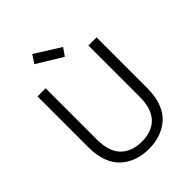

<svg xmlns="http://www.w3.org/2000/svg" viewBox="-254 -1033 1168 1168"><g transform="rotate(-45 330.5 -448.5)"><path d="M77.1 -699.2H147V-258.8Q147 -154.8 196.3 -105Q245.6 -55.2 332 -55.2Q418.5 -55.2 466.8 -105Q515.1 -154.8 515.1 -258.8V-699.2H585V-259.8Q585 -191.4 565.2 -139.2Q545.4 -86.9 510.3 -55.7Q475.1 -24.4 429.9 -8.8Q384.8 6.8 331.1 6.8Q277.3 6.8 232.2 -8.8Q187 -24.4 151.9 -55.7Q116.7 -86.9 96.9 -139.2Q77.1 -191.4 77.1 -259.8ZM202.1 -851.1 236.8 -903.8 399.9 -801.8 365.2 -752Z"/></g></svg>

Font: PoppinsZ Light
Style: Regular
Weight: 300
Designer: Ninad Kale (Devanagari), Jonny Pinhorn (Latin)
Foundry: Indian Type Foundry
Version: Version 3.002;FEAKit 1.0